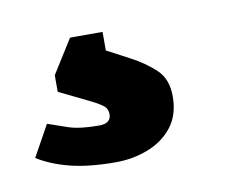

<svg xmlns="http://www.w3.org/2000/svg" viewBox="-93 -45 348 285"><g transform="rotate(-10 81.0 97.0)"><path d="M-29 120Q-15 125 1.5 130.5Q18 136 47 136Q65 136 65 122Q65 115 60.5 110.5Q56 106 42 99L-5 76V51L27 0H76V28L110 46Q131 57 146.5 71.5Q162 86 162 112Q162 140 148 158Q134 176 111 185Q88 194 62 194Q22 194 -6 187Q-34 180 -55 167Z"/></g></svg>

Font: Faustina VF Beta
Style: Italic
Weight: 400
Italic angle: -8°
Designer: Alfonso Garcia
Foundry: Omnibus-Type
Version: Version 1.006